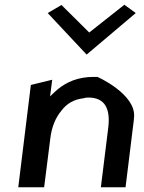

<svg xmlns="http://www.w3.org/2000/svg" viewBox="-20 -799 605 809"><path d="M181 -744 345 -569 552 -744 504 -779 356 -662 239 -778ZM509 -10 541 -270C543 -283 544 -294 545 -307C552 -403 390 -476 390 -475C377 -475 363 -475 351 -474C290 -469 245 -444 210 -411L191 -393L200 -463L110 -441L57 -10H166L192 -216C198 -265 214 -303 239 -333C261 -362 290 -380 332 -385C338 -387 345 -388 352 -388C423 -388 446 -340 436 -260L405 -10Z"/></svg>

Font: Bluebird
Style: LiObl
Weight: 300
Designer: Jasper
Foundry: Cannot Into Space Fonts
Version: Version 0.98